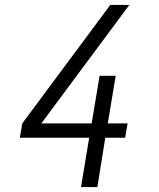

<svg xmlns="http://www.w3.org/2000/svg" viewBox="-20 -755 640 775"><path d="M307 0 340 -199H60L70 -257L425 -735H502L147 -257H350L382 -449H447L415 -257H495L485 -199H405L373 0Z"/></svg>

Font: Iosevka Curly LtExObl
Style: Regular
Weight: 300
Width: 7
Italic angle: -9°
Monospace: yes
Designer: Belleve Invis
Foundry: Belleve Invis
Version: Version 11.1.0; ttfautohint (v1.8.3)